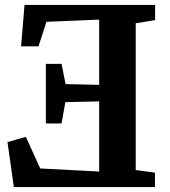

<svg xmlns="http://www.w3.org/2000/svg" viewBox="-20 -763 692 783"><path d="M533.5 -69.5 612 -59V0H36.5L10.5 -183.5L85.5 -205L144 -76L384.5 -63.5V-349.5L246.5 -346.5L231 -259.5H167V-502.5H231L247.5 -420L384.5 -417V-683L169.5 -674L137 -574H66L80 -743H612.5V-681L533.5 -668Z"/></svg>

Font: Merriweather 20pt
Style: Bold
Weight: 700
Version: Version 2.100